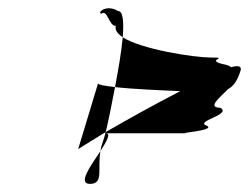

<svg xmlns="http://www.w3.org/2000/svg" viewBox="-20 -658 615 474"><path d="M230 -624C246 -636 248 -594 266 -594C263 -584 270 -575 283 -566C286 -604 284 -631 271 -631C243 -648 219 -627 230 -624ZM173 -290C173 -290 200 -307 241 -332C248 -361 256 -401 264 -443C240 -446 224 -448 222 -452ZM283 -566C329 -536 460 -516 500 -516C553 -516 478 -510 538 -498C545 -496 549 -494 550 -492C568 -497 577 -495 574 -484C566 -458 556 -445 543 -438C526 -420 489 -392 524 -392C554 -374 456 -359 492 -347C511 -335 408 -329 443 -329H241C255 -329 243 -309 228 -285C229 -289 229 -292 230 -296C232 -303 237 -316 241 -332C291 -361 361 -400 425 -433C378 -435 307 -438 264 -443C272 -486 280 -531 283 -566ZM202 -204C237 -204 220 -241 228 -285C204 -249 171 -204 202 -204Z"/></svg>

Font: bitstorm
Style: extobl
Weight: 400
Version: Version 0.2